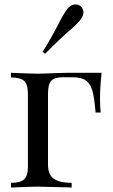

<svg xmlns="http://www.w3.org/2000/svg" viewBox="-20 -840 505 860"><path d="M428 -398Q428 -359 431 -336H408Q403 -401 394 -433Q385 -465 365 -479.5Q345 -494 304 -494H261Q224 -494 209.5 -478Q195 -462 195 -421V-103Q195 -57 221.5 -39Q248 -21 301 -21V0L277 -1Q175 -4 147 -4Q121 -4 29 0V-21Q71 -21 88 -36.5Q105 -52 105 -93V-421Q105 -462 88 -477.5Q71 -493 29 -493V-514Q121 -510 149 -510Q172 -510 218 -512Q260 -514 279 -514H435Q428 -448 428 -398ZM354 -785Q354 -770 340 -751Q320 -726 283 -696Q276 -690 246.5 -662.5Q217 -635 182 -599L171 -608Q208 -667 240 -729Q263 -775 280 -798Q296 -820 318 -820Q332 -820 340 -813Q354 -801 354 -785Z"/></svg>

Font: Myanmar April Display
Style: Regular
Weight: 400
Designer: Khon Soe Zaw Thu
Foundry: Myanmar OS
Version: Version 2.50 April 12, 2019